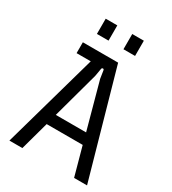

<svg xmlns="http://www.w3.org/2000/svg" viewBox="-210 -993 987 1103"><g transform="rotate(30 283.5 -441.5)"><path d="M31 0H117L169 -189H408L460 0H546L348 -700H114V-628H208ZM336 -782H413V-883H336ZM160 -782H237V-883H160ZM188 -261 272 -568 281 -620C283 -630 296 -630 297 -620L305 -568L389 -261Z"/></g></svg>

Font: Finlandica
Style: Regular
Weight: 400
Designer: Niklas Ekholm, Juho Hiilivirta, Jaakko Suomalainen
Foundry: Helsinki Type Studio
Version: Version 2.000;Glyphs 3.2 (3202)